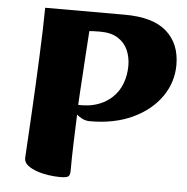

<svg xmlns="http://www.w3.org/2000/svg" viewBox="-49 -687 730 748"><g transform="rotate(5 316.0 -313.0)"><path d="M213.2 13Q192.9 13 168.4 9.6Q143.9 6.2 121.9 -1.4Q100 -9.1 85.5 -20.5Q71.1 -31.9 71.1 -48Q71.1 -51.7 72.6 -75.8Q74.1 -99.9 76.3 -139.1Q78.6 -178.3 81.3 -227.7Q84.1 -277.2 86.8 -332.3Q89.5 -387.3 91.9 -442.5Q94.3 -497.6 95.9 -547.8Q97.5 -598.1 97.8 -639H409.5Q519.7 -639 573.1 -591.7Q626.5 -544.5 626.5 -461.7Q626.5 -393.6 587.2 -337.2Q547.9 -280.8 476.7 -247.3Q405.5 -213.8 309.9 -213.8Q292 -213.8 277.1 -222.1Q262.2 -230.4 257.9 -235.9Q255.7 -177.9 253.8 -121.2Q251.9 -64.5 251.9 -14.6Q251.9 0.7 245.8 6.8Q239.6 13 213.2 13ZM258.9 -273.2Q276.6 -272.2 298.5 -274.8Q320.4 -277.3 344.4 -286.9Q368.4 -296.5 390.1 -315.9Q415.6 -339.4 428 -372.3Q440.3 -405.2 440.3 -441.9Q440.3 -475.3 428.1 -503.1Q415.9 -530.8 389.3 -547.9Q362.8 -565 319 -565Q304.3 -565 294.9 -564.5Q285.6 -564 277.1 -563.5Q276.9 -557.1 274.9 -530.4Q272.9 -503.8 270.7 -466.7Q268.6 -429.7 266 -390.8Q263.4 -351.9 261.5 -320.2Q259.6 -288.5 258.9 -273.2Z"/></g></svg>

Font: Briem Hand Thin
Style: Regular
Weight: 100
Designer: Gunnlaugur SE Briem, Eben Sorkin
Foundry: Sorkin Type Co.
Version: Version 1.003